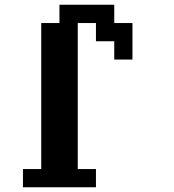

<svg xmlns="http://www.w3.org/2000/svg" viewBox="-20 -789 732 809"><path d="M76.7 0V-76.7H153.8V-691.9H230.5V-769H461.4V-691.9H538.1V-538.1H461.4V-615.2H384.3V-691.9H307.6V-76.7H384.3V0Z"/></svg>

Font: Good Old DOS
Style: Regular
Weight: 400
Designer: Vasily Draigo
Foundry: Vasily Draigo
Version: 1.0